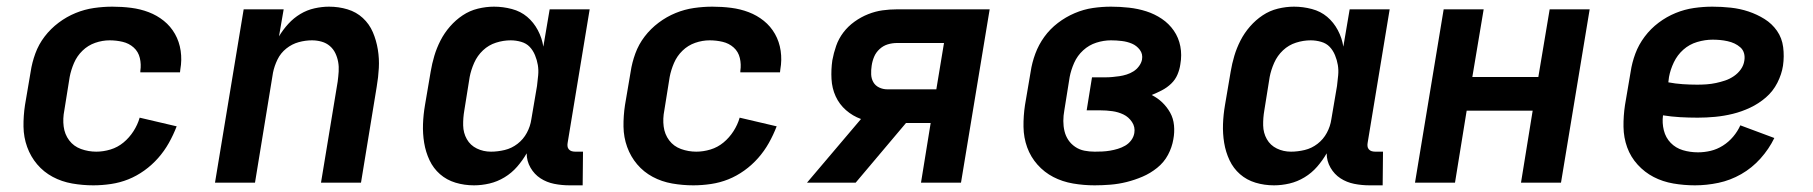

<svg xmlns="http://www.w3.org/2000/svg" viewBox="-20 -548 5440 576"><path d="M260 8Q228 8 196.5 2.5Q165 -3 138 -17.5Q111 -32 91.5 -55Q72 -78 61.5 -107Q51 -136 50.5 -168Q50 -200 55 -233L72 -333Q76 -360 86 -387.5Q96 -415 114 -438.5Q132 -462 156 -480Q180 -498 207 -509Q234 -520 262 -524Q290 -528 317 -528Q346 -528 373.5 -524.5Q401 -521 426 -511.5Q451 -502 471.5 -485.5Q492 -469 505 -446Q518 -423 522 -395.5Q526 -368 521 -340L520 -331H401V-335Q404 -355 399.5 -374Q395 -393 381 -405.5Q367 -418 348 -422.5Q329 -427 309 -427Q287 -427 265.5 -419.5Q244 -412 227.5 -396Q211 -380 202 -359Q193 -338 189 -317L173 -217Q168 -192 171 -168.5Q174 -145 187.5 -127Q201 -109 223 -101Q245 -93 269 -93Q290 -93 311.5 -99.5Q333 -106 350.5 -120.5Q368 -135 380.5 -154.5Q393 -174 399 -195L510 -169Q500 -143 486.5 -119Q473 -95 454.5 -74Q436 -53 413 -36.5Q390 -20 365 -10Q340 0 313 4Q286 8 260 8Z M625 0 711 -520H831L817 -439Q829 -459 845 -476.5Q861 -494 881 -506Q901 -518 923.5 -523Q946 -528 967 -528Q996 -528 1022.5 -520Q1049 -512 1068.5 -494Q1088 -476 1098.5 -451.5Q1109 -427 1113.5 -399.5Q1118 -372 1116.5 -344Q1115 -316 1110 -287L1063 0H943L993 -303Q995 -318 996 -333Q997 -348 994.5 -362Q992 -376 986 -388.5Q980 -401 969.5 -410Q959 -419 945 -423Q931 -427 916 -427Q896 -427 876 -421.5Q856 -416 839 -402.5Q822 -389 812.5 -369.5Q803 -350 799 -330L745 0Z M1402 8Q1373 8 1346.5 0Q1320 -8 1300 -25.5Q1280 -43 1268.5 -67.5Q1257 -92 1252.5 -119.5Q1248 -147 1249 -175.5Q1250 -204 1255 -233L1272 -333Q1276 -357 1283 -380.5Q1290 -404 1301.5 -426.5Q1313 -449 1330 -468.5Q1347 -488 1368 -502Q1389 -516 1413.5 -522Q1438 -528 1462 -528Q1489 -528 1515.5 -521Q1542 -514 1561.5 -497.5Q1581 -481 1593.5 -457.5Q1606 -434 1610 -408L1629 -520H1749L1683 -120Q1682 -115 1682.5 -109.5Q1683 -104 1686.5 -100Q1690 -96 1695 -94.5Q1700 -93 1706 -93H1729L1728 8H1689Q1665 8 1642.5 3.5Q1620 -1 1601.5 -13Q1583 -25 1571.5 -45Q1560 -65 1560 -88Q1548 -67 1531.5 -48Q1515 -29 1493.5 -16Q1472 -3 1448.5 2.5Q1425 8 1402 8ZM1453 -93Q1473 -93 1494 -98Q1515 -103 1532.5 -116.5Q1550 -130 1560.5 -149.5Q1571 -169 1574 -190L1591 -290Q1593 -306 1594.5 -322Q1596 -338 1593.5 -353Q1591 -368 1585 -382.5Q1579 -397 1569 -407.5Q1559 -418 1543.5 -422.5Q1528 -427 1512 -427Q1490 -427 1468 -420Q1446 -413 1429 -397Q1412 -381 1402.5 -359.5Q1393 -338 1389 -317L1373 -217Q1369 -194 1369.5 -171.5Q1370 -149 1380.5 -130.5Q1391 -112 1410.5 -102.5Q1430 -93 1453 -93Z M2060 8Q2028 8 1996.5 2.5Q1965 -3 1938 -17.5Q1911 -32 1891.5 -55Q1872 -78 1861.5 -107Q1851 -136 1850.5 -168Q1850 -200 1855 -233L1872 -333Q1876 -360 1886 -387.5Q1896 -415 1914 -438.5Q1932 -462 1956 -480Q1980 -498 2007 -509Q2034 -520 2062 -524Q2090 -528 2117 -528Q2146 -528 2173.5 -524.5Q2201 -521 2226 -511.5Q2251 -502 2271.5 -485.5Q2292 -469 2305 -446Q2318 -423 2322 -395.5Q2326 -368 2321 -340L2320 -331H2201V-335Q2204 -355 2199.5 -374Q2195 -393 2181 -405.5Q2167 -418 2148 -422.5Q2129 -427 2109 -427Q2087 -427 2065.5 -419.5Q2044 -412 2027.5 -396Q2011 -380 2002 -359Q1993 -338 1989 -317L1973 -217Q1968 -192 1971 -168.5Q1974 -145 1987.5 -127Q2001 -109 2023 -101Q2045 -93 2069 -93Q2090 -93 2111.5 -99.5Q2133 -106 2150.5 -120.5Q2168 -135 2180.5 -154.5Q2193 -174 2199 -195L2310 -169Q2300 -143 2286.5 -119Q2273 -95 2254.5 -74Q2236 -53 2213 -36.5Q2190 -20 2165 -10Q2140 0 2113 4Q2086 8 2060 8Z M2401 0 2563 -191Q2538 -200 2518 -217.5Q2498 -235 2487 -259Q2476 -283 2474.5 -311Q2473 -339 2477 -367Q2481 -389 2488.5 -410.5Q2496 -432 2510 -450.5Q2524 -469 2543.5 -483Q2563 -497 2584.5 -505.5Q2606 -514 2627.5 -517Q2649 -520 2671 -520H2949L2863 0H2743L2772 -179H2698L2547 0ZM2642 -280H2789L2812 -419H2671Q2657 -419 2643.5 -415Q2630 -411 2619 -401Q2608 -391 2602.5 -378Q2597 -365 2595 -351Q2593 -338 2593.5 -325Q2594 -312 2600 -301.5Q2606 -291 2617.5 -285.5Q2629 -280 2642 -280Z M3264 8Q3231 8 3199 2.5Q3167 -3 3140 -17Q3113 -31 3092.5 -54Q3072 -77 3061.5 -106Q3051 -135 3050.5 -167.5Q3050 -200 3055 -233L3072 -333Q3076 -360 3086 -387Q3096 -414 3113 -437.5Q3130 -461 3153.5 -479Q3177 -497 3204 -508.5Q3231 -520 3258.5 -524Q3286 -528 3313 -528Q3340 -528 3367 -525Q3394 -522 3419 -514Q3444 -506 3465.5 -491.5Q3487 -477 3501.5 -456Q3516 -435 3521 -409Q3526 -383 3521 -355Q3519 -340 3512.5 -324.5Q3506 -309 3493.5 -297Q3481 -285 3465.5 -277Q3450 -269 3435 -263Q3453 -254 3467 -240.5Q3481 -227 3490.5 -210Q3500 -193 3502 -172Q3504 -151 3500 -130Q3496 -106 3484 -83.5Q3472 -61 3451.5 -44.5Q3431 -28 3407.5 -18Q3384 -8 3360 -2Q3336 4 3311.5 6Q3287 8 3264 8ZM3264 -93Q3275 -93 3286.5 -93.5Q3298 -94 3310 -96Q3322 -98 3333.5 -101.5Q3345 -105 3355.5 -111Q3366 -117 3373.5 -127Q3381 -137 3383 -149Q3386 -167 3376 -182Q3366 -197 3350.5 -204.5Q3335 -212 3317 -214.5Q3299 -217 3280 -217H3240L3256 -316H3296Q3307 -316 3317.5 -317Q3328 -318 3338.5 -319.5Q3349 -321 3360 -324.5Q3371 -328 3380.5 -334Q3390 -340 3397 -349.5Q3404 -359 3406 -369Q3409 -386 3399.5 -398.5Q3390 -411 3376 -417Q3362 -423 3345.5 -425Q3329 -427 3313 -427Q3291 -427 3269 -420Q3247 -413 3229.5 -397Q3212 -381 3202.5 -359.5Q3193 -338 3189 -317L3173 -217Q3170 -201 3170 -185Q3170 -169 3173.5 -154.5Q3177 -140 3185 -128Q3193 -116 3205.5 -107.5Q3218 -99 3233 -96Q3248 -93 3264 -93Z M3802 8Q3773 8 3746.5 0Q3720 -8 3700 -25.5Q3680 -43 3668.5 -67.5Q3657 -92 3652.5 -119.5Q3648 -147 3649 -175.5Q3650 -204 3655 -233L3672 -333Q3676 -357 3683 -380.5Q3690 -404 3701.5 -426.5Q3713 -449 3730 -468.5Q3747 -488 3768 -502Q3789 -516 3813.5 -522Q3838 -528 3862 -528Q3889 -528 3915.5 -521Q3942 -514 3961.5 -497.5Q3981 -481 3993.5 -457.5Q4006 -434 4010 -408L4029 -520H4149L4083 -120Q4082 -115 4082.5 -109.5Q4083 -104 4086.5 -100Q4090 -96 4095 -94.5Q4100 -93 4106 -93H4129L4128 8H4089Q4065 8 4042.5 3.5Q4020 -1 4001.5 -13Q3983 -25 3971.5 -45Q3960 -65 3960 -88Q3948 -67 3931.5 -48Q3915 -29 3893.5 -16Q3872 -3 3848.5 2.5Q3825 8 3802 8ZM3853 -93Q3873 -93 3894 -98Q3915 -103 3932.5 -116.5Q3950 -130 3960.5 -149.5Q3971 -169 3974 -190L3991 -290Q3993 -306 3994.5 -322Q3996 -338 3993.5 -353Q3991 -368 3985 -382.5Q3979 -397 3969 -407.5Q3959 -418 3943.5 -422.5Q3928 -427 3912 -427Q3890 -427 3868 -420Q3846 -413 3829 -397Q3812 -381 3802.5 -359.5Q3793 -338 3789 -317L3773 -217Q3769 -194 3769.5 -171.5Q3770 -149 3780.5 -130.5Q3791 -112 3810.5 -102.5Q3830 -93 3853 -93Z M4225 0 4311 -520H4431L4397 -317H4595L4629 -520H4749L4663 0H4543L4578 -216H4380L4345 0Z M5065 8Q5032 8 5000 2.5Q4968 -3 4941 -17Q4914 -31 4893 -54Q4872 -77 4861.5 -106Q4851 -135 4850.5 -167.5Q4850 -200 4855 -233L4872 -333Q4876 -360 4886 -387Q4896 -414 4914 -438Q4932 -462 4956 -480Q4980 -498 5007 -509Q5034 -520 5062 -524Q5090 -528 5117 -528Q5145 -528 5172.5 -525Q5200 -522 5225.5 -513.5Q5251 -505 5273.5 -491Q5296 -477 5311 -455.5Q5326 -434 5329.5 -406.5Q5333 -379 5329 -351Q5325 -325 5312 -299.5Q5299 -274 5277.5 -255.5Q5256 -237 5230.5 -225Q5205 -213 5178.5 -206.5Q5152 -200 5125.5 -197.5Q5099 -195 5073 -195Q5046 -195 5020 -196.5Q4994 -198 4969 -202Q4966 -179 4971.5 -157Q4977 -135 4992 -119.5Q5007 -104 5028.5 -97.5Q5050 -91 5074 -91Q5093 -91 5112 -95.5Q5131 -100 5148.5 -111Q5166 -122 5179.5 -138Q5193 -154 5201 -172L5303 -134Q5287 -101 5261.5 -72.5Q5236 -44 5203.5 -25.5Q5171 -7 5135.5 0.5Q5100 8 5065 8ZM5072 -294Q5086 -294 5100 -295Q5114 -296 5128 -299Q5142 -302 5155.5 -306.5Q5169 -311 5181.5 -319.5Q5194 -328 5202.5 -340Q5211 -352 5213 -366Q5215 -378 5212 -388.5Q5209 -399 5201 -406Q5193 -413 5183.5 -417.5Q5174 -422 5162.5 -424.5Q5151 -427 5140 -428Q5129 -429 5118 -429Q5095 -429 5071.5 -422Q5048 -415 5030 -399Q5012 -383 5001.5 -361Q4991 -339 4987 -317L4985 -301Q5006 -297 5028 -295.5Q5050 -294 5072 -294Z"/></svg>

Font: Iosevka Extended
Style: Bold Italic
Weight: 700
Width: 7
Italic angle: -9°
Monospace: yes
Designer: Belleve Invis
Foundry: Belleve Invis
Version: Version 32.5.0; ttfautohint (v1.8.4)